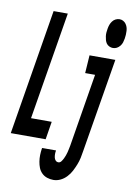

<svg xmlns="http://www.w3.org/2000/svg" viewBox="-131 -819 763 1106"><g transform="rotate(10 250.5 -266.0)"><path d="M-27 0 94 -735H177L73 -105H194L177 0ZM467 -585Q456 -585 445.5 -590Q435 -595 429 -603.5Q423 -612 420 -622.5Q417 -633 415.5 -644.5Q414 -656 415 -667.5Q416 -679 418 -690Q420 -702 424 -713Q428 -724 435.5 -734Q443 -744 454 -749.5Q465 -755 477 -755Q488 -755 497.5 -750Q507 -745 513.5 -736.5Q520 -728 523.5 -717.5Q527 -707 527.5 -695.5Q528 -684 527.5 -672.5Q527 -661 525 -650Q523 -638 519.5 -627Q516 -616 508 -606Q500 -596 489.5 -590.5Q479 -585 467 -585ZM261 223Q242 223 224 217Q206 211 193 198Q180 185 173.5 168.5Q167 152 164 133Q161 114 161.5 95Q162 76 165 56L166 53H247V54Q245 64 245 74Q245 84 247 94Q249 104 255.5 111Q262 118 272 118Q282 118 289 108.5Q296 99 300.5 89.5Q305 80 308.5 70.5Q312 61 314.5 51Q317 41 319 31Q321 21 323 11L393 -415H335L342 -520H493L402 28Q399 49 394.5 70Q390 91 382 111Q374 131 364 150.5Q354 170 338 187Q322 204 302 213.5Q282 223 261 223Z"/></g></svg>

Font: Iosevka Term Curly Extrabold
Style: Italic
Weight: 800
Italic angle: -9°
Designer: Belleve Invis
Foundry: Belleve Invis
Version: Version 32.3.0